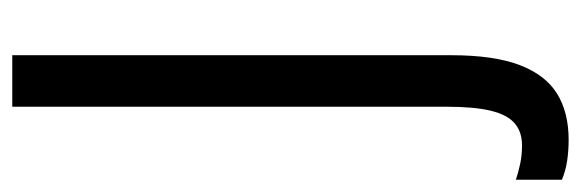

<svg xmlns="http://www.w3.org/2000/svg" viewBox="-386 -417 947 313"><g transform="rotate(-90 87.5 -260.5)"><path d="M16 193Q-2 193 -18.5 190.5Q-35 188 -49 182V107Q-37 111 -23 114Q-9 117 7 117Q29 117 43 105Q57 93 63.5 66Q70 39 70 -6V-714H154V1Q154 71 138 113Q122 155 91.5 174Q61 193 16 193Z"/></g></svg>

Font: Noto Sans Devanagari ExtraCondensed
Style: Regular
Weight: 400
Width: 2
Designer: Jelle Bosma - Monotype Design Team
Foundry: Monotype Imaging Inc.
Version: Version 2.006